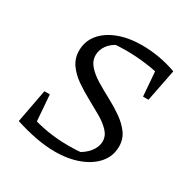

<svg xmlns="http://www.w3.org/2000/svg" viewBox="-153 -800 934 950"><g transform="rotate(30 313.5 -325.0)"><path d="M52 -31 92 -86Q200 -48 328 -48Q368 -48 409 -52L376 -42Q415 -60 438.5 -89.5Q462 -119 462 -151Q462 -182 438.5 -207Q415 -232 378 -253.5Q341 -275 299.5 -297.5Q258 -320 220.5 -346Q183 -372 159.5 -405.5Q136 -439 136 -483Q136 -536 168.5 -576Q201 -616 259.5 -638.5Q318 -661 395 -661Q442 -661 492 -652.5Q542 -644 591 -626L562 -569Q511 -584 452 -591.5Q393 -599 338 -599Q315 -599 295 -598Q275 -597 256 -594L288 -601Q256 -587 237 -560.5Q218 -534 218 -504Q218 -471 241.5 -444.5Q265 -418 302 -395.5Q339 -373 381.5 -350.5Q424 -328 461 -302Q498 -276 521.5 -244Q545 -212 545 -169Q545 -116 511.5 -75.5Q478 -35 418 -12Q358 11 280 11Q230 11 171.5 0Q113 -11 52 -31ZM134 -26 52 -31 88 -222H119ZM524 -443 509 -632 591 -626 555 -443Z"/></g></svg>

Font: Piazzolla 24pt
Style: Italic
Weight: 400
Italic angle: -11.3°
Designer: Juan Pablo del Peral
Foundry: Huerta Tipografica
Version: Version 2.005